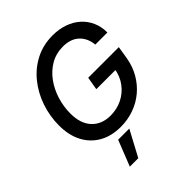

<svg xmlns="http://www.w3.org/2000/svg" viewBox="-265 -886 1271 1271"><g transform="rotate(-45 371.0 -250.0)"><path d="M343.3 10.3Q255.9 10.3 192.4 -25.9Q128.9 -62 94.2 -128.2Q59.6 -194.3 59.6 -285.2Q59.6 -372.6 87.2 -453.6Q114.7 -534.7 166.3 -598.9Q217.8 -663.1 290 -700.4Q362.3 -737.8 451.2 -737.8Q510.7 -737.8 560.3 -720.5Q609.9 -703.1 646 -670.9Q682.1 -638.7 701.9 -594Q721.7 -549.3 721.7 -494.6H608.4Q605.5 -527.3 593.3 -553.5Q581.1 -579.6 560.8 -598.6Q540.5 -617.7 512.2 -627.4Q483.9 -637.2 448.2 -637.2Q382.8 -637.2 331.3 -607.2Q279.8 -577.1 243.4 -526.9Q207 -476.6 188 -414.6Q168.9 -352.5 168.9 -288.6Q168.9 -193.4 217.5 -141.8Q266.1 -90.3 348.1 -90.3Q407.7 -90.3 458 -115.2Q508.3 -140.1 541.7 -184.8Q575.2 -229.5 585 -289.1L612.8 -281.2H404.3L419.9 -372.6H706.5L692.4 -285.6Q681.2 -218.3 649.9 -163.8Q618.7 -109.4 572 -70.3Q525.4 -31.2 467 -10.5Q408.7 10.3 343.3 10.3ZM198.7 238.3 270 57.6H374.5L277.8 238.3Z"/></g></svg>

Font: Inter 20pt Medium
Style: Italic
Weight: 500
Italic angle: -9.3988°
Version: Version 4.001;git-66647c0bb